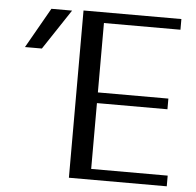

<svg xmlns="http://www.w3.org/2000/svg" viewBox="-53 -812 876 860"><g transform="rotate(5 385.0 -382.0)"><path d="M728 -758H288V-6H728V-54H384V-350H701V-398H384V-710H728ZM237 -753H144L41 -572H117Z"/></g></svg>

Font: LXGW Marker Gothic
Style: Regular
Weight: 400
Version: Version 1.001